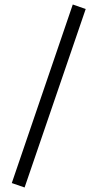

<svg xmlns="http://www.w3.org/2000/svg" viewBox="-20 -725 442 850"><path d="M302.2 -705.1 359.4 -685.1 88.9 105 32.2 85.4Z"/></svg>

Font: Vazirmatn RD UI Light
Style: Regular
Weight: 300
Designer: Saber Rastikerdar
Foundry: Saber Rastikerdar
Version: Version 33.003